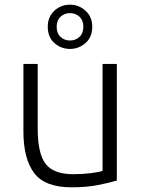

<svg xmlns="http://www.w3.org/2000/svg" viewBox="-20 -791 605 820"><path d="M286 9Q171 9 125.5 -52.5Q80 -114 80 -229V-518H141V-243Q141 -135 175 -91Q209 -47 293 -47Q333 -47 368 -51.5Q403 -56 418 -61V-518H479V-20Q447 -10 397.5 -0.5Q348 9 286 9ZM279 -582Q241 -582 212.5 -607Q184 -632 184 -677Q184 -719 212 -745Q240 -771 279 -771Q317 -771 345.5 -745Q374 -719 374 -677Q374 -632 345 -607Q316 -582 279 -582ZM279 -618Q303 -618 319.5 -633.5Q336 -649 336 -677Q336 -704 319.5 -719.5Q303 -735 279 -735Q255 -735 238.5 -719.5Q222 -704 222 -677Q222 -649 238.5 -633.5Q255 -618 279 -618Z"/></svg>

Font: Ubuntu Sans Light
Style: Regular
Weight: 300
Designer: Dalton Maag Ltd
Foundry: Dalton Maag Ltd
Version: Version 1.006; ttfautohint (v1.8.4.7-5d5b)